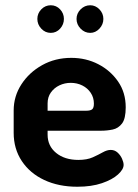

<svg xmlns="http://www.w3.org/2000/svg" viewBox="-20 -701 525 730"><path d="M274 9Q203 9 148.5 -16.5Q94 -42 63 -88.5Q32 -135 32 -196V-281Q32 -335 61.5 -380.5Q91 -426 140.5 -453.5Q190 -481 251 -481Q307 -481 353.5 -457Q400 -433 429 -391Q458 -349 458 -293Q458 -250 444 -231.5Q430 -213 408.5 -208.5Q387 -204 364 -204H161V-189Q161 -146 193.5 -119.5Q226 -93 278 -93Q311 -93 333 -103Q355 -113 371 -122Q387 -131 401 -131Q416 -131 427 -121Q438 -111 444 -97.5Q450 -84 450 -74Q450 -57 428.5 -37.5Q407 -18 367.5 -4.5Q328 9 274 9ZM161 -280H307Q324 -280 330.5 -285.5Q337 -291 337 -307Q337 -330 325 -348Q313 -366 293 -376Q273 -386 249 -386Q226 -386 206 -376.5Q186 -367 173.5 -349.5Q161 -332 161 -308ZM323 -576Q302 -576 286.5 -592Q271 -608 271 -629Q271 -650 286.5 -665.5Q302 -681 323 -681Q343 -681 358 -665.5Q373 -650 373 -629Q373 -608 358 -592Q343 -576 323 -576ZM173 -576Q152 -576 137 -592Q122 -608 122 -629Q122 -650 137 -665.5Q152 -681 173 -681Q194 -681 208.5 -665.5Q223 -650 223 -629Q223 -608 208.5 -592Q194 -576 173 -576Z"/></svg>

Font: Dosis ExtraLight
Style: Bold
Weight: 700
Version: Version 3.001; ttfautohint (v1.8.2)